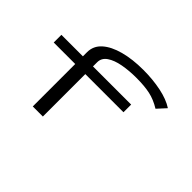

<svg xmlns="http://www.w3.org/2000/svg" viewBox="-119 -955 1238 1238"><g transform="rotate(45 500.0 -335.5)"><path d="M259 0V-387H63V-457H259V-495Q259 -552 302.5 -591Q346 -630 422.5 -650.5Q499 -671 597 -671Q683 -671 758.5 -655.5Q834 -640 883 -608L829 -549Q777 -581 726 -592Q675 -603 601 -603Q535 -603 478 -592.5Q421 -582 386 -558Q351 -534 351 -495V-457H699V-387H351V0Z"/></g></svg>

Font: Inconsolata UltraExpanded Thin
Style: Regular
Weight: 100
Width: 9
Monospace: yes
Designer: Raph Levien, Cyreal, Brenton Simpson
Foundry: Raph Levien, Cyreal, Google
Version: Version 3.100; ttfautohint (v1.8.4.7-5d5b)